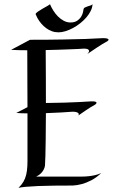

<svg xmlns="http://www.w3.org/2000/svg" viewBox="-20 -889 552 921"><path d="M429.2 -382.8Q424.8 -380.9 416 -375.5Q408.2 -370.6 393.8 -361.1Q379.4 -351.6 356 -335Q359.9 -342.3 355.7 -346.2Q351.6 -350.1 344.7 -351.6Q336.4 -353.5 325.2 -353Q307.6 -351.6 274.7 -349.6Q241.7 -347.7 200.2 -346.2Q200.2 -268.1 199.2 -219Q198.2 -169.9 197.8 -142.6Q196.8 -110.4 195.8 -95.2Q194.8 -85.4 189.9 -76.2Q186 -67.9 177.5 -58.6Q168.9 -49.3 153.8 -42H375Q390.6 -42 406.7 -43.9Q420.4 -45.4 436 -48.8Q451.7 -52.2 465.8 -59.1Q441.4 -36.1 417.5 -23.9Q393.6 -11.7 373.5 -6.3Q350.1 0 329.1 1Q281.2 1 238.8 1.5Q196.3 2 162.1 3.4Q127.9 4.9 103.8 7.1Q79.6 9.3 68.8 12.2Q84 -2.9 92.5 -17.6Q101.1 -32.2 105.5 -50.3Q109.9 -68.4 111.1 -91.1Q112.3 -113.8 111.8 -145V-345.2Q97.7 -345.2 84.2 -345.7Q70.8 -346.2 58.1 -347.2L111.8 -375Q111.8 -401.4 111.6 -430.4Q111.3 -459.5 111.3 -492.7Q111.3 -525.9 111.1 -564.2Q110.8 -602.5 110.8 -647.9Q88.9 -647.9 69.3 -648.4Q49.8 -648.9 33.2 -649.9L124 -698.2Q216.8 -698.2 282.5 -699.5Q348.1 -700.7 391.1 -702.1Q440.9 -704.1 474.1 -706.1Q490.7 -706.1 496.1 -703.4Q501.5 -700.7 500.5 -697.5Q499.5 -694.3 494.6 -690.9Q489.7 -687.5 485.8 -686Q481.9 -684.1 471.2 -677.7Q461.9 -672.4 445.1 -660.9Q428.2 -649.4 398.9 -629.9Q408.7 -640.6 407.2 -645.8Q405.8 -650.9 400.4 -653.3Q394 -655.8 382.8 -655.8Q373.5 -654.8 355 -654.1Q336.4 -653.3 311.8 -652.3Q287.1 -651.4 258.3 -650.4Q229.5 -649.4 199.2 -648.9Q199.7 -570.8 200 -508.8Q200.2 -446.8 200.2 -395Q250 -395.5 289.8 -396.7Q329.6 -397.9 357.9 -399.4Q391.1 -401.4 417 -402.8Q433.1 -403.3 438.5 -400.9Q443.8 -398.4 442.9 -395Q441.9 -391.6 437.3 -387.9Q432.6 -384.3 429.2 -382.8ZM423.8 -869.1Q423.3 -853.5 415.5 -837.4Q407.7 -821.3 394.8 -806.2Q381.8 -791 365.2 -777.8Q348.6 -764.6 330.6 -754.9Q312.5 -745.1 294.4 -739.5Q276.4 -733.9 260.7 -733.9Q243.7 -733.9 228.8 -739.3Q213.9 -744.6 201.2 -754.2Q188.5 -763.7 178 -775.9Q167.5 -788.1 159.7 -802.2Q159.2 -803.2 157.7 -806.2Q156.2 -809.1 154.8 -812.5Q153.3 -815.9 152.1 -818.4Q150.9 -820.8 150.9 -821.3Q150.9 -825.7 161.4 -833Q171.9 -840.3 184.8 -847.7Q197.8 -855 208.5 -861.1Q219.2 -867.2 219.7 -869.1Q225.6 -854.5 235.4 -838.9Q245.1 -823.2 257.6 -810.5Q270 -797.9 285.4 -789.6Q300.8 -781.2 317.9 -781.2Q338.4 -781.2 350.8 -790Q363.3 -798.8 369.9 -810.1Q376.5 -821.3 378.4 -831.8Q380.4 -842.3 380.9 -845.2Q381.3 -850.1 387 -853Q392.6 -856 399.9 -858.2Q407.2 -860.4 414.3 -862.8Q421.4 -865.2 423.8 -869.1Z"/></svg>

Font: Quintessential
Style: Regular
Weight: 400
Designer: Astigmatic (AOETI)
Foundry: Astigmatic (AOETI)
Version: Version 1.000